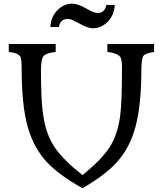

<svg xmlns="http://www.w3.org/2000/svg" viewBox="-20 -982 870 1025"><path d="M420.4 22.9Q294.9 -47.9 232.4 -114.3Q159.7 -191.4 127.9 -304.7Q95.7 -420.4 95.7 -612.3Q95.7 -668.5 87.9 -680.2Q75.2 -700.2 26.9 -704.6V-747.1H277.3V-704.6Q228 -699.7 212.9 -683.1Q198.7 -668 198.7 -603.5Q198.7 -539.1 201.2 -475.3Q203.6 -411.6 211.7 -360.8Q219.7 -310.1 234.4 -269.8Q249 -229.5 273.4 -193.4Q316.9 -129.4 420.4 -46.9Q521 -128.9 563.5 -193.4Q606.9 -259.8 621.1 -359.9Q631.3 -434.6 631.3 -622.1Q631.3 -668 620.1 -680.2Q602.1 -699.7 553.2 -704.6V-747.1H802.7V-704.6Q755.9 -698.7 744.6 -682.6Q734.4 -668 734.4 -591.8Q734.4 -515.6 726.8 -439.9Q719.2 -364.3 703.1 -304.7Q687 -245.1 661.9 -198.7Q636.7 -152.3 602.1 -114.3Q542.5 -48.3 420.4 22.9ZM340.8 -880.9Q302.2 -880.9 294.4 -837.9H249Q252 -894 288.1 -929.2Q322.3 -962.4 366.2 -962.4Q395.5 -962.4 443.4 -935.1Q481.9 -912.6 501 -912.6Q539.6 -912.6 547.4 -955.6H592.8Q589.8 -900.4 553.7 -864.3Q519.5 -831.1 475.6 -831.1Q447.8 -831.1 400.9 -857.9L370.1 -873.5Q355 -880.9 340.8 -880.9Z"/></svg>

Font: Metamorphous
Style: Regular
Weight: 400
Designer: James Grieshaber
Foundry: James Grieshaber
Version: Version 1.001